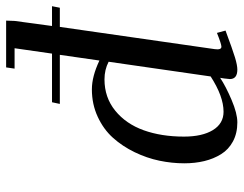

<svg xmlns="http://www.w3.org/2000/svg" viewBox="-102 -666 776 611"><g transform="rotate(-90 285.5 -361.0)"><path d="M70.8 -162.1Q70.8 -201.2 79.1 -241.2Q87.4 -281.2 106.2 -320.1Q125 -358.9 151.9 -388.9Q178.7 -418.9 218.8 -437.5Q258.8 -456.1 306.2 -456.1Q347.2 -456.1 397.9 -432.1L416 -558.1H259.8L265.1 -583H419.9L437 -702.1H372.1L376 -729H524.9L523.9 -702.1L507.8 -583H570.8L565.9 -558.1H504.9L434.1 -64.9Q431.2 -43.9 441.9 -43.9Q450.2 -43.9 485.8 -58.1L493.2 -30.8Q432.6 -8.3 407.7 -0.7Q382.8 6.8 369.1 6.8Q338.9 6.8 338.9 -17.1Q338.9 -21.5 340.8 -35.2L342.8 -47.9Q315.4 -29.8 272.5 -11.5Q229.5 6.8 201.2 6.8Q166.5 6.8 140.6 -7.1Q114.7 -21 99.9 -44.9Q85 -68.8 77.9 -98.4Q70.8 -127.9 70.8 -162.1ZM155.8 -163.1Q155.8 -105 176.5 -71Q197.3 -37.1 234.9 -37.1Q283.7 -37.1 347.2 -78.1L394 -402.8Q368.7 -416 337.9 -416Q280.3 -416 238.3 -381.8Q196.3 -347.7 176 -291.3Q155.8 -234.9 155.8 -163.1Z"/></g></svg>

Font: Dehuti Alt
Style: Bold-Italic
Weight: 700
Version: Version 1.2